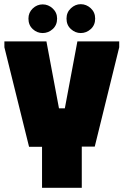

<svg xmlns="http://www.w3.org/2000/svg" viewBox="-20 -898 591 918"><path d="M1 -700H202L262 -380H290L350 -700H550V-672L433 -197H371V0H181V-196H119L1 -672ZM184 -740Q157 -740 136.5 -759Q116 -778 116 -809Q116 -838 136.5 -857.5Q157 -877 184 -877Q211 -877 232 -857.5Q253 -838 253 -809Q253 -778 232 -759Q211 -740 184 -740ZM366 -740Q340 -740 319 -759Q298 -778 298 -809Q298 -839 319 -858.5Q340 -878 366 -878Q393 -878 414 -858.5Q435 -839 435 -809Q435 -778 414 -759Q393 -740 366 -740Z"/></svg>

Font: Phudu Black
Style: Regular
Weight: 900
Version: Version 1.005;gftools[0.9.23]